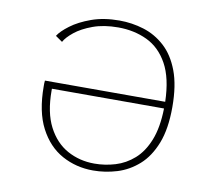

<svg xmlns="http://www.w3.org/2000/svg" viewBox="-79 -800 1033 904"><g transform="rotate(10 437.5 -347.5)"><path d="M420.5 11Q339.5 11 272 -26Q204.5 -63 164 -140.5Q123.5 -218 123.5 -340Q123.5 -345 123.5 -353Q123.5 -361 124.5 -366.5H699.5Q696.5 -479.5 659.2 -546.8Q622 -614 560 -643.5Q498 -673 421.5 -673Q352.5 -673 300.8 -654Q249 -635 216.5 -608.8Q184 -582.5 172 -560L139 -583Q153.5 -606.5 191.8 -635.2Q230 -664 288.2 -685Q346.5 -706 421.5 -706Q481.5 -706 538 -688.5Q594.5 -671 639.5 -630.2Q684.5 -589.5 710.8 -520.2Q737 -451 737 -347.5Q737 -243 709.8 -173.8Q682.5 -104.5 636.8 -64Q591 -23.5 534.8 -6.2Q478.5 11 420.5 11ZM421 -22Q472 -22 520.8 -36.8Q569.5 -51.5 609.2 -86.5Q649 -121.5 673.2 -182Q697.5 -242.5 699.5 -334.5H163.5V-326Q163.5 -221 198.2 -153.8Q233 -86.5 291.5 -54.2Q350 -22 421 -22Z"/></g></svg>

Font: Trispace SemiExpanded Thin
Style: Regular
Weight: 100
Width: 6
Designer: Tyler Finck
Foundry: Etcetera Type Company
Version: Version 1.210; ttfautohint (v1.8.3)